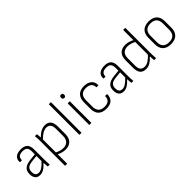

<svg xmlns="http://www.w3.org/2000/svg" viewBox="153 -1762 3026 3026"><g transform="rotate(-45 1665.5 -249.0)"><path d="M165 11Q110 11 82 -22.5Q54 -56 54 -118Q54 -187 94.5 -223.5Q135 -260 229 -270L334 -281V-341Q334 -401 310.5 -426.5Q287 -452 230 -452Q125 -452 125 -364Q125 -358 120 -358H85Q80 -358 79 -367Q76 -426 115 -459.5Q154 -493 232 -494Q308 -494 344.5 -457.5Q381 -421 381 -342V-115Q381 -83 382.5 -56.5Q384 -30 386 -6Q387 0 381 0H349Q343 0 342 -7Q340 -24 338.5 -46Q337 -68 336 -89Q286 -35 246 -12Q206 11 165 11ZM101 -121Q101 -77 119 -53.5Q137 -30 176 -30Q244 -30 334 -131V-244L230 -233Q159 -226 130 -199.5Q101 -173 101 -121Z M549 185Q543 185 543 179V-371Q543 -395 541.5 -423Q540 -451 537 -475Q537 -482 543 -482H576Q582 -482 582 -476Q584 -459 586 -438.5Q588 -418 588 -401Q679 -494 769 -494Q835 -494 868 -454Q901 -414 901 -330V-168Q901 -83 857 -36Q813 11 733 11Q662 11 590 -26V179Q590 185 584 185ZM758 -451Q682 -451 590 -356V-67Q623 -50 657 -40.5Q691 -31 723 -31Q786 -31 820 -67.5Q854 -104 854 -171V-327Q854 -391 830 -421Q806 -451 758 -451Z M1054 0Q1048 0 1048 -6V-677Q1048 -683 1054 -683H1089Q1095 -683 1095 -677V-6Q1095 0 1089 0Z M1274 0Q1268 0 1268 -6V-476Q1268 -482 1274 -482H1309Q1315 -482 1315 -476V-6Q1315 0 1309 0ZM1291 -579Q1275 -579 1266 -588.5Q1257 -598 1257 -613V-621Q1257 -655 1291 -655Q1326 -655 1326 -621V-613Q1326 -598 1317 -588.5Q1308 -579 1291 -579Z M1643 11Q1554 11 1507.5 -34.5Q1461 -80 1461 -168V-310Q1461 -400 1507 -447Q1553 -494 1641 -494Q1721 -494 1767 -455Q1813 -416 1813 -350Q1813 -340 1806 -340H1772Q1766 -340 1766 -348Q1767 -396 1733 -423.5Q1699 -451 1641 -451Q1507 -451 1507 -307V-172Q1507 -32 1644 -32Q1704 -32 1735 -59.5Q1766 -87 1766 -140Q1766 -148 1771 -148H1806Q1812 -148 1812 -142Q1812 -69 1769.5 -29Q1727 11 1643 11Z M2029 11Q1974 11 1946 -22.5Q1918 -56 1918 -118Q1918 -187 1958.5 -223.5Q1999 -260 2093 -270L2198 -281V-341Q2198 -401 2174.5 -426.5Q2151 -452 2094 -452Q1989 -452 1989 -364Q1989 -358 1984 -358H1949Q1944 -358 1943 -367Q1940 -426 1979 -459.5Q2018 -493 2096 -494Q2172 -494 2208.5 -457.5Q2245 -421 2245 -342V-115Q2245 -83 2246.5 -56.5Q2248 -30 2250 -6Q2251 0 2245 0H2213Q2207 0 2206 -7Q2204 -24 2202.5 -46Q2201 -68 2200 -89Q2150 -35 2110 -12Q2070 11 2029 11ZM1965 -121Q1965 -77 1983 -53.5Q2001 -30 2040 -30Q2108 -30 2198 -131V-244L2094 -233Q2023 -226 1994 -199.5Q1965 -173 1965 -121Z M2527 11Q2459 11 2426 -29Q2393 -69 2393 -153V-316Q2393 -404 2437.5 -449Q2482 -494 2559 -494Q2598 -494 2635.5 -483Q2673 -472 2705 -455V-677Q2705 -683 2711 -683H2746Q2752 -683 2752 -677V-112Q2752 -86 2753.5 -57.5Q2755 -29 2757 -8Q2758 0 2751 0H2720Q2714 0 2713 -6Q2711 -26 2709.5 -47.5Q2708 -69 2708 -90Q2661 -39 2618.5 -14Q2576 11 2527 11ZM2440 -152Q2440 -90 2464 -61Q2488 -32 2538 -32Q2581 -32 2620.5 -57.5Q2660 -83 2705 -131V-413Q2669 -432 2635 -441.5Q2601 -451 2567 -451Q2508 -451 2474 -417Q2440 -383 2440 -311Z M3082 11Q2994 11 2946 -35Q2898 -81 2898 -169V-314Q2898 -401 2946 -447.5Q2994 -494 3082 -494Q3170 -494 3218.5 -448Q3267 -402 3267 -314V-169Q3267 -81 3218.5 -35Q3170 11 3082 11ZM3082 -32Q3220 -32 3220 -174V-309Q3220 -451 3082 -451Q2944 -451 2944 -309V-174Q2944 -32 3082 -32Z"/></g></svg>

Font: Sofia Sans Semi Condensed Light
Style: Regular
Weight: 300
Designer: Botio Nikoltchev, Ani Petrova
Foundry: lettersoup
Version: Version 4.100; ttfautohint (v1.8.4.7-5d5b)